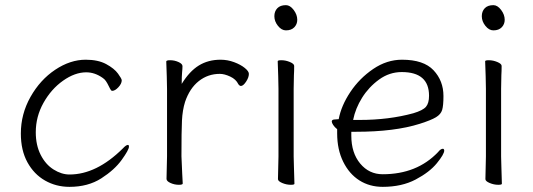

<svg xmlns="http://www.w3.org/2000/svg" viewBox="-20 -713 2069 746"><path d="M250 13Q198 13 155 -11.5Q112 -36 86.5 -82.5Q61 -129 61 -194Q61 -270 98.5 -336.5Q136 -403 194.5 -442Q253 -481 313 -481Q361 -481 392.5 -464Q424 -447 438.5 -427Q453 -407 453 -401Q453 -388 440 -374Q427 -360 416 -360Q413 -360 411 -363Q408 -367 402.5 -378.5Q397 -390 391.5 -398Q386 -406 378 -411Q348 -432 315 -432Q271 -432 225 -399.5Q179 -367 149 -313.5Q119 -260 119 -199Q119 -149 138 -111.5Q157 -74 188 -54.5Q219 -35 250 -35Q355 -35 457 -136Q470 -150 477 -150Q481 -150 481 -143Q481 -131 453 -92Q425 -53 373.5 -20Q322 13 250 13Z M628 -416 626 -474Q626 -479 641 -479Q658 -479 673.5 -472Q689 -465 689 -456Q689 -446 687.5 -431.5Q686 -417 686 -387Q716 -436 752.5 -458.5Q789 -481 837 -481Q864 -481 889.5 -471.5Q915 -462 931 -449Q947 -436 947 -426Q947 -412 936 -395.5Q925 -379 916 -379Q911 -379 906 -386Q897 -405 874.5 -415.5Q852 -426 834 -426Q788 -426 752.5 -398Q717 -370 699 -317Q689 -285 687 -244.5Q685 -204 685 -106Q685 -101 688 -38Q690 -8 690 0Q690 5 675 5Q658 5 642.5 -2Q627 -9 627 -18L629 -106V-367Z M1091 -595Q1074 -595 1060 -612.5Q1046 -630 1046 -650Q1046 -669 1057.5 -681Q1069 -693 1091 -693Q1107 -693 1121 -674.5Q1135 -656 1135 -636Q1135 -619 1123.5 -607Q1112 -595 1091 -595ZM1073 -479Q1090 -479 1106.5 -472Q1123 -465 1123 -457Q1123 -436 1122 -421L1121 -368V-105L1122 -67L1124 1Q1124 5 1110 5Q1093 5 1076.5 -2Q1060 -9 1060 -17L1062 -105V-368L1061 -417L1059 -475Q1059 -479 1073 -479Z M1467 -36Q1600 -36 1682 -122Q1692 -135 1701 -135Q1703 -135 1704.5 -133Q1706 -131 1706 -128Q1706 -114 1677.5 -79Q1649 -44 1595 -15.5Q1541 13 1467 13Q1416 13 1376.5 -12Q1337 -37 1313.5 -84.5Q1290 -132 1290 -195V-211Q1280 -219 1274.5 -227.5Q1269 -236 1269 -241Q1269 -249 1283 -249L1296 -250Q1306 -303 1341.5 -356Q1377 -409 1430 -445Q1483 -481 1542 -481Q1626 -481 1664.5 -440Q1703 -399 1703 -340Q1703 -303 1698 -286Q1693 -269 1674 -257.5Q1655 -246 1611 -232Q1513 -201 1363 -201H1345V-186Q1345 -119 1379.5 -77.5Q1414 -36 1467 -36ZM1378 -247Q1491 -247 1586 -273Q1623 -284 1635 -298Q1647 -312 1647 -341Q1647 -387 1620.5 -410Q1594 -433 1541 -433Q1493 -433 1453 -404Q1413 -375 1387 -333.5Q1361 -292 1352 -247Z M1897 -595Q1880 -595 1866 -612.5Q1852 -630 1852 -650Q1852 -669 1863.5 -681Q1875 -693 1897 -693Q1913 -693 1927 -674.5Q1941 -656 1941 -636Q1941 -619 1929.5 -607Q1918 -595 1897 -595ZM1879 -479Q1896 -479 1912.5 -472Q1929 -465 1929 -457Q1929 -436 1928 -421L1927 -368V-105L1928 -67L1930 1Q1930 5 1916 5Q1899 5 1882.5 -2Q1866 -9 1866 -17L1868 -105V-368L1867 -417L1865 -475Q1865 -479 1879 -479Z"/></svg>

Font: JyunsaiKaai Light
Style: Regular
Weight: 300
Designer: Fontworks Inc.
Version: Version 0.030;April 7, 2024;FontCreator 14.0.0.2901 64-bit